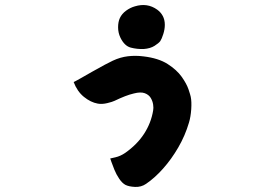

<svg xmlns="http://www.w3.org/2000/svg" viewBox="-20 -667 1040 756"><path d="M546 -474Q520 -473 495 -479.5Q470 -486 454 -519Q445 -538 445 -559.5Q445 -581 452 -596Q460 -613 476.5 -625Q493 -637 511 -642Q560 -657 599 -629Q613 -619 621 -604Q629 -589 629 -569Q629 -552 623 -533Q617 -514 611 -505Q605 -497 588.5 -486.5Q572 -476 546 -474ZM731 -286Q735 -267 733 -237Q731 -207 724 -184Q709 -133 682 -86.5Q655 -40 622 -3Q589 34 555 57Q536 70 512 69Q488 68 474 61Q461 54 449.5 37Q438 20 430.5 1.5Q423 -17 418.5 -30Q414 -43 414 -43Q414 -43 434 -47.5Q454 -52 473 -65Q520 -98 547.5 -140.5Q575 -183 583 -232Q585 -241 583 -255Q581 -269 573.5 -281.5Q566 -294 550 -300Q534 -306 507 -299Q490 -295 472 -288Q454 -281 431 -270Q423 -266 402.5 -261Q382 -256 365 -259Q337 -264 310.5 -285.5Q284 -307 270 -344Q277 -347 298 -359Q319 -371 344.5 -385.5Q370 -400 392.5 -412Q415 -424 424 -428Q454 -442 484 -445.5Q514 -449 545 -445Q604 -438 640 -415Q676 -392 695.5 -364.5Q715 -337 722.5 -314.5Q730 -292 731 -286Z"/></svg>

Font: Potta One
Style: Regular
Weight: 400
Designer: 108,108go
Foundry: Font Zone 108
Version: Version 1.000